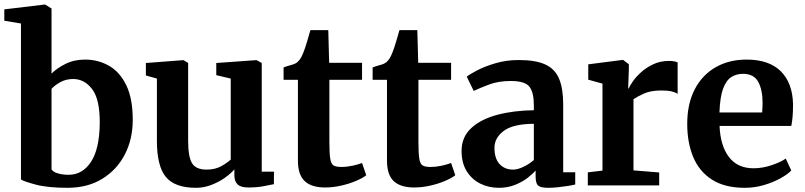

<svg xmlns="http://www.w3.org/2000/svg" viewBox="-20 -840 3646 870"><path d="M-0.5 -746V-797.5L182.5 -819.5H184.5L213.5 -801.5V-506.5Q237 -530.5 276.2 -550.2Q315.5 -570 365.5 -570Q424.5 -570 473.5 -542.2Q522.5 -514.5 552 -454.2Q581.5 -394 581.5 -296.5Q581.5 -210 545.8 -140.5Q510 -71 443.8 -30Q377.5 11 285.5 11Q195 11 140 -4Q85 -19 75 -27V-733.5ZM311.5 -482Q278.5 -482 252.5 -467.2Q226.5 -452.5 213.5 -437.5V-73.5Q218.5 -61.5 241 -54.8Q263.5 -48 291 -48Q353.5 -48 392 -106Q430.5 -164 432 -280.5Q433 -389 398 -435.5Q363 -482 311.5 -482Z M1105 9.5Q1071.5 9.5 1056.8 -4.2Q1042 -18 1042 -46V-72.5Q1025.5 -53 998 -33.8Q970.5 -14.5 937 -1.8Q903.5 11 868.5 11Q772 11 731.5 -38.2Q691 -87.5 691 -201.5V-484L641 -498V-554.5L810.5 -567.5H811.5L832.5 -554.5V-202Q832.5 -130 850 -100.8Q867.5 -71.5 916 -71.5Q955 -71.5 983 -87.2Q1011 -103 1025.5 -117V-484L960 -499.5V-554.5L1140 -567.5H1142.5L1166 -554.5V-62H1221.5L1221 -5.5Q1203 -1.5 1173 4Q1143 9.5 1105 9.5Z M1453 9.5Q1391.5 9.5 1360.8 -19.2Q1330 -48 1330 -112V-478.5H1265V-534.5Q1282 -541 1300.2 -545.8Q1318.5 -550.5 1327.5 -558.5Q1337.5 -567.5 1343.2 -577.5Q1349 -587.5 1355.5 -604Q1363 -623 1371.8 -652.5Q1380.5 -682 1386.5 -703.5H1467.5L1471.5 -555.5H1620.5V-478.5H1472.5V-197.5Q1472.5 -144.5 1476.5 -120.5Q1480.5 -96.5 1492 -90Q1503.5 -83.5 1526.5 -83.5Q1551.5 -83.5 1578 -89.2Q1604.5 -95 1620.5 -101.5L1639.5 -46Q1622.5 -32.5 1592.2 -19.8Q1562 -7 1525.5 1.2Q1489 9.5 1453 9.5Z M1856.5 9.5Q1795 9.5 1764.2 -19.2Q1733.5 -48 1733.5 -112V-478.5H1668.5V-534.5Q1685.5 -541 1703.8 -545.8Q1722 -550.5 1731 -558.5Q1741 -567.5 1746.8 -577.5Q1752.5 -587.5 1759 -604Q1766.5 -623 1775.2 -652.5Q1784 -682 1790 -703.5H1871L1875 -555.5H2024V-478.5H1876V-197.5Q1876 -144.5 1880 -120.5Q1884 -96.5 1895.5 -90Q1907 -83.5 1930 -83.5Q1955 -83.5 1981.5 -89.2Q2008 -95 2024 -101.5L2043 -46Q2026 -32.5 1995.8 -19.8Q1965.5 -7 1929 1.2Q1892.5 9.5 1856.5 9.5Z M2071.5 -156Q2071.5 -219.5 2115.8 -260Q2160 -300.5 2234.2 -320Q2308.5 -339.5 2399 -340.5V-363.5Q2399 -421 2379 -447Q2359 -473 2294.5 -473Q2237 -473 2193.8 -456.2Q2150.5 -439.5 2126.5 -428L2095 -492.5Q2106.5 -502.5 2140.8 -520.5Q2175 -538.5 2224.2 -553.2Q2273.5 -568 2330.5 -568Q2407 -568 2451 -547.8Q2495 -527.5 2513.5 -483Q2532 -438.5 2532 -366V-59.5H2586.5V-4Q2575 -1 2553.5 2.5Q2532 6 2508 8.5Q2484 11 2464 11Q2430 11 2418.5 1Q2407 -9 2407 -40.5V-67.5Q2394.5 -52.5 2371 -34.2Q2347.5 -16 2314.2 -2.5Q2281 11 2240 11Q2194.5 11 2156.2 -8Q2118 -27 2094.8 -64.2Q2071.5 -101.5 2071.5 -156ZM2304.5 -71.5Q2326 -71.5 2352.8 -84.5Q2379.5 -97.5 2399 -115V-279Q2304.5 -278.5 2262.5 -246.8Q2220.5 -215 2220.5 -170.5Q2220.5 -121.5 2243.8 -96.5Q2267 -71.5 2304.5 -71.5Z M2643.5 0V-59L2710 -67V-461L2645.5 -479V-548.5L2801 -568.5H2803.5L2829.5 -549V-527L2826.5 -439.5H2829.5Q2834 -452 2848.5 -472.5Q2863 -493 2886.5 -514Q2910 -535 2941.5 -549.5Q2973 -564 3011.5 -564Q3025.5 -564 3035.2 -562Q3045 -560 3050.5 -557.5V-414.5Q3041 -421.5 3023.5 -425.8Q3006 -430 2977 -430Q2928.5 -430 2897.8 -416Q2867 -402 2850.5 -390.5V-68L2967 -58.5V0Z M3355 11Q3264 11 3206.2 -26Q3148.5 -63 3121.2 -128.2Q3094 -193.5 3094 -278.5Q3094 -369.5 3127.8 -434.8Q3161.5 -500 3222.2 -535Q3283 -570 3363 -570Q3464.5 -570 3517.8 -517.2Q3571 -464.5 3573.5 -368.5Q3573.5 -305.5 3565.5 -269.5H3240.5Q3244 -180 3282.8 -128.8Q3321.5 -77.5 3394.5 -77.5Q3435 -77.5 3476.5 -91.5Q3518 -105.5 3540.5 -121.5L3565.5 -67.5Q3549.5 -50.5 3516.8 -32.2Q3484 -14 3441.8 -1.5Q3399.5 11 3355 11ZM3240 -330.5H3433.5Q3434 -341 3434.8 -352.5Q3435.5 -364 3435.5 -373Q3435.5 -432.5 3415.8 -469Q3396 -505.5 3346.5 -505.5Q3317 -505.5 3293.8 -490.8Q3270.5 -476 3256.5 -438.2Q3242.5 -400.5 3240 -330.5Z"/></svg>

Font: Merriweather
Style: Bold
Weight: 700
Designer: Eben Sorkin
Foundry: Eben Sorkin
Version: Version 2.100; ttfautohint (v1.7.19-72a1) -l 8 -r 50 -G 200 